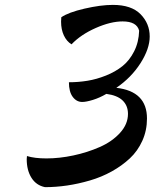

<svg xmlns="http://www.w3.org/2000/svg" viewBox="-20 -733 635 789"><path d="M231.9 -662.1Q260.7 -682.1 327.1 -697.5Q393.6 -712.9 443.8 -712.9Q520 -712.9 557.6 -674.6Q595.2 -636.2 595.2 -583Q595.2 -532.7 557.4 -473.4Q519.5 -414.1 458 -372.1Q584 -357.9 584 -246.1Q584 -196.8 564.9 -154.5Q545.9 -112.3 513.4 -82Q481 -51.8 439.2 -28.6Q397.5 -5.4 349.9 8.5Q302.2 22.5 255.9 29.3Q209.5 36.1 165 36.1Q128.9 28.8 109.4 -2.2Q89.8 -33.2 89.8 -79.1Q89.8 -81.1 90.3 -85.2Q90.8 -89.4 90.8 -91.8Q122.1 -82 170.9 -82Q224.1 -82 281.5 -94.2Q338.9 -106.4 389.6 -128.7Q440.4 -150.9 473.1 -186.8Q505.9 -222.7 505.9 -265.1Q505.9 -298.8 483.9 -320.1Q461.9 -341.3 417 -347.2Q389.6 -331.1 361.8 -322.5Q334 -314 317.9 -314Q294.4 -314 278.8 -335Q263.2 -356 263.2 -395Q301.8 -395 339.4 -401.1Q377 -407.2 415.5 -422.6Q454.1 -438 483.2 -461.2Q512.2 -484.4 531.2 -522Q550.3 -559.6 551.8 -606.9Q542 -645 483.9 -645Q434.6 -645 373.3 -617.9Q312 -590.8 273.9 -550.8Q253.9 -563 242.4 -587.4Q231 -611.8 231 -644Q231 -656.2 231.9 -662.1Z"/></svg>

Font: Kaushan Script
Style: Regular
Weight: 400
Designer: Pablo Impallari
Foundry: Pablo Impallari
Version: Version 1.002